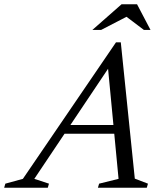

<svg xmlns="http://www.w3.org/2000/svg" viewBox="-86 -878 762 898"><path d="M183.5 -252.5 197.5 -293.5H511.5L497.5 -252.5ZM544.5 -42.5 606 -19 600.5 0H372L377.5 -19L468.5 -41.5L415.5 -597.5H447L74.5 -41.5L143 -19L137.5 0H-66.5L-61 -19L21 -41.5L456.5 -680H479ZM346 -738 482.5 -858H555L618 -738H587L501 -803H512.5L387 -738Z"/></svg>

Font: Newsreader 18pt
Style: Italic
Weight: 400
Italic angle: -17°
Version: Version 1.003